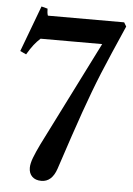

<svg xmlns="http://www.w3.org/2000/svg" viewBox="-56 -830 613 883"><g transform="rotate(5 251.0 -388.5)"><path d="M168.5 10.5Q141 10.5 125.8 -4.5Q110.5 -19.5 110.5 -45Q110.5 -64.5 121 -92Q131.5 -119.5 149.5 -156.5L392.5 -640.5H108Q91.5 -625.5 78 -608.2Q64.5 -591 48 -563L20 -576L99.5 -788.5L128 -781Q128 -773 129 -764Q130 -755 132.5 -749H484.5L495.5 -730.5Q464.5 -659.5 441 -605.5Q417.5 -551.5 399 -506.2Q380.5 -461 363.8 -416.5Q347 -372 329 -321Q311 -270 289 -204.8Q267 -139.5 238 -51.5Q217 10.5 168.5 10.5Z"/></g></svg>

Font: Libre Caslon Text Medium
Style: Regular
Weight: 500
Designer: Pablo Impallari, Rodrigo Fuenzalida, Katja Schimmel
Foundry: Pablo Impallari, Rodrigo Fuenzalida
Version: Version 2.000